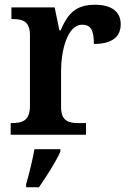

<svg xmlns="http://www.w3.org/2000/svg" viewBox="-20 -567 543 808"><path d="M25 0H342V-49H311C270 -49 237 -57 237 -116V-270C237 -347 261 -463 326 -463C364 -463 375 -437 375 -382C450 -382 488 -411 488 -465C488 -514 454 -547 380 -547C295 -547 264 -506 235 -439H230L210 -536H28V-487H31C75 -487 106 -478 106 -419V-121C106 -58 73 -49 28 -49H25ZM90 208V221H144C174 178 216 113 234 71V61H125C117 106 102 167 90 208Z"/></svg>

Font: Noto Serif Devanagari SemiBold
Style: Regular
Weight: 600
Designer: Universal Thirst, Indian Type Foundry and the Monotype Design Team
Foundry: Monotype Imaging Inc.
Version: Version 2.004